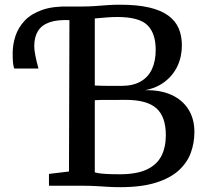

<svg xmlns="http://www.w3.org/2000/svg" viewBox="-20 -770 852 796"><path d="M478.5 6Q450.5 6 427.5 4.5Q404.5 3 379 1.5Q353.5 0 317 0H183V-49L266 -59L268 -743H319Q349.5 -743 375.8 -745Q402 -747 426.8 -748.8Q451.5 -750.5 477 -750.5Q549 -750.5 598.2 -739Q647.5 -727.5 677.5 -705.5Q707.5 -683.5 720.8 -652.5Q734 -621.5 734 -582Q734 -535 715.8 -496.2Q697.5 -457.5 663.2 -431.2Q629 -405 581 -396Q645 -397.5 691 -376.5Q737 -355.5 761.5 -316Q786 -276.5 786 -223Q786 -177.5 771 -136.5Q756 -95.5 721 -63.5Q686 -31.5 626.5 -12.8Q567 6 478.5 6ZM476 -47.5Q546.5 -47.5 588.5 -67.2Q630.5 -87 649 -123.2Q667.5 -159.5 667.5 -209.5Q667.5 -286.5 628.2 -321.2Q589 -356 501 -356Q488 -356 470.5 -355.8Q453 -355.5 434.2 -355.8Q415.5 -356 399.5 -355.8Q383.5 -355.5 373 -354.5V-55.5Q384.5 -52 402.8 -50.2Q421 -48.5 440.5 -48Q460 -47.5 476 -47.5ZM484 -414Q531 -414 562.5 -431.8Q594 -449.5 609.8 -483Q625.5 -516.5 625.5 -563.5Q625.5 -632 591 -665.8Q556.5 -699.5 467 -699.5Q447.5 -699.5 429.2 -698.2Q411 -697 396.5 -695.5Q382 -694 373 -693.5V-415.5Q383.5 -415 398.5 -414.5Q413.5 -414 429.5 -414Q445.5 -414 460 -414Q474.5 -414 484 -414ZM39 -486Q35.5 -494.5 34 -509.8Q32.5 -525 32.5 -548.5Q32.5 -585.5 44.2 -621Q56 -656.5 82.8 -684.8Q109.5 -713 155.2 -729Q201 -745 269.5 -743L278 -714.5L269.5 -686.5Q218 -689 185.2 -677.5Q152.5 -666 137.2 -641Q122 -616 122 -578.5Q122 -562.5 126.8 -538.5Q131.5 -514.5 139.5 -486Z"/></svg>

Font: Merriweather 20pt
Style: Regular
Weight: 400
Version: Version 2.100